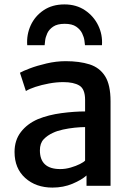

<svg xmlns="http://www.w3.org/2000/svg" viewBox="-20 -843 599 871"><path d="M218 8Q143 8 94.5 -35.5Q46 -79 46 -153.5Q46 -207 74.8 -244.2Q103.5 -281.5 152 -302.5Q200 -322 258.8 -329.8Q317.5 -337.5 366 -337.5V-390Q366 -439 340.2 -454.8Q314.5 -470.5 267 -470.5Q235.5 -470.5 202 -464.2Q168.5 -458 140.5 -448.8Q112.5 -439.5 97.5 -430L70.5 -513Q82 -520 114.8 -532.5Q147.5 -545 191.2 -555.2Q235 -565.5 278 -565.5Q340.5 -565.5 386.2 -551Q432 -536.5 456.8 -497.2Q481.5 -458 481.5 -383.5V0H372.5V-47Q350.5 -27 309 -9.5Q267.5 8 218 8ZM161 -161Q161 -76 253.5 -76Q277 -76 301 -83Q325 -90 342.8 -99Q360.5 -108 366 -114.5V-266.5Q346.5 -266.5 319.2 -263.8Q292 -261 265.5 -255.2Q239 -249.5 220.5 -240.5Q195 -229 178 -211Q161 -193 161 -161ZM272.5 -823Q326 -823 365.5 -796.5Q405 -770 425.5 -727.8Q446 -685.5 442.5 -638H365.5Q365 -643.5 363 -659Q361 -674.5 352.5 -692Q344 -709.5 325.5 -722.2Q307 -735 273.5 -735Q240 -735 221.2 -722.2Q202.5 -709.5 194.5 -692Q186.5 -674.5 184.8 -659Q183 -643.5 182.5 -638H103.5Q100 -685.5 119.2 -727.8Q138.5 -770 177.8 -796.5Q217 -823 272.5 -823Z"/></svg>

Font: Merriweather Sans
Style: Regular
Weight: 400
Designer: Eben Sorkin
Foundry: Eben Sorkin
Version: Version 1.008; ttfautohint (v1.7.19-72a1) -l 8 -r 50 -G 200 